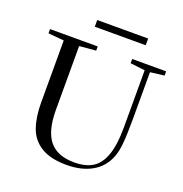

<svg xmlns="http://www.w3.org/2000/svg" viewBox="-143 -925 1012 1064"><g transform="rotate(20 363.5 -393.5)"><path d="M250 -760.3V-799.8H550.3V-760.3ZM364.3 13.2Q269 13.2 212.9 -21.5Q157.2 -56.2 135.7 -117.7Q114.3 -179.2 114.3 -264.2V-629.9L21.5 -638.2V-663.1H302.7V-638.2L205.1 -629.9V-253.9Q205.1 -130.4 252.2 -72.5Q299.3 -14.6 398.9 -14.6Q465.8 -14.6 507.3 -40.5Q548.8 -66.4 570.6 -127.4Q592.3 -188.5 592.3 -289.1V-627.9L505.9 -638.2V-663.1H706.1V-638.2L623.5 -627.9V-357.9Q623.5 -266.1 618.9 -212.4Q614.3 -158.7 601.1 -125Q574.7 -56.6 513.2 -21.7Q451.7 13.2 364.3 13.2Z"/></g></svg>

Font: Elstob
Style: Regular
Weight: 400
Designer: Peter S. Baker
Version: Version 1.015